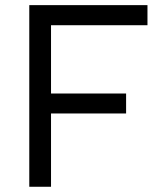

<svg xmlns="http://www.w3.org/2000/svg" viewBox="-20 -713 626 733"><path d="M91.8 0V-693.4H543V-616.7H174.8V-356H461.4V-279.8H174.8V0Z"/></svg>

Font: Cascadia Code NF SemiLight
Style: Regular
Weight: 350
Monospace: yes
Designer: Aaron Bell
Foundry: Saja Typeworks
Version: Version 2404.023; ttfautohint (v1.8.4)